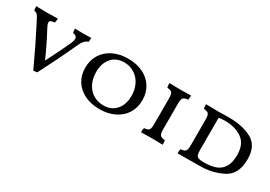

<svg xmlns="http://www.w3.org/2000/svg" viewBox="5 -1101 2394 1703"><g transform="rotate(30 1201.5 -249.0)"><path d="M609 -502Q609 -475 604 -459Q564 -452 531 -376Q452 -202 347 1Q332 6 308 6Q215 -196 126 -368Q104 -412 94.5 -427.5Q85 -443 75.5 -450Q66 -457 50 -459Q45 -473 45 -502Q93 -500 155 -500Q194 -500 266 -502Q266 -477 261 -459Q235 -457 222.5 -451Q210 -445 210 -431Q210 -413 229 -379Q299 -249 354 -123Q436 -283 477 -375Q489 -402 489 -421Q489 -455 447 -459Q442 -473 442 -502Q492 -500 520 -500Q559 -500 609 -502Z M694 -248Q694 -324 730.5 -383Q767 -442 833.5 -474.5Q900 -507 987 -507Q1073 -507 1139 -475Q1205 -443 1241.5 -384.5Q1278 -326 1278 -250Q1278 -173 1241.5 -114.5Q1205 -56 1138.5 -23.5Q1072 9 985 9Q899 9 833 -23Q767 -55 730.5 -113Q694 -171 694 -248ZM1175 -235Q1175 -300 1149 -351.5Q1123 -403 1076.5 -432Q1030 -461 972 -461Q891 -461 844 -406.5Q797 -352 797 -263Q797 -196 823 -144.5Q849 -93 895 -65Q941 -37 999 -37Q1080 -37 1127.5 -91Q1175 -145 1175 -235Z M1414 -43Q1439 -45 1451.5 -51Q1464 -57 1469 -72Q1474 -87 1474 -117V-384Q1474 -413 1469 -428Q1464 -443 1451.5 -449Q1439 -455 1414 -457Q1409 -472 1409 -502Q1473 -500 1521 -500Q1561 -500 1631 -502Q1631 -471 1627 -457Q1591 -455 1578.5 -441Q1566 -427 1566 -384V-117Q1566 -74 1578.5 -59.5Q1591 -45 1627 -43Q1631 -28 1631 2Q1563 0 1521 0Q1471 0 1409 2Q1409 -29 1414 -43Z M1788 -43Q1812 -45 1825 -51Q1838 -57 1843.5 -73Q1849 -89 1849 -121V-384Q1849 -413 1843.5 -428Q1838 -443 1825.5 -449Q1813 -455 1788 -457Q1784 -473 1784 -502Q1840 -500 1913 -500Q1946 -500 1963 -501L2016 -502Q2161 -502 2254.5 -451Q2348 -400 2348 -263Q2348 -107 2242 -53.5Q2136 0 2015 0Q1871 0 1783 2Q1783 -29 1788 -43ZM2249 -250Q2249 -361 2179.5 -410Q2110 -459 2003 -459Q1962 -459 1941 -453V-123Q1941 -91 1947 -74.5Q1953 -58 1969.5 -51.5Q1986 -45 2019 -45Q2091 -45 2140.5 -61.5Q2190 -78 2219.5 -123Q2249 -168 2249 -250Z"/></g></svg>

Font: Vollkorn SC
Style: Regular
Weight: 400
Designer: Friedrich Althausen
Foundry: Friedrich Althausen
Version: Version 4.015